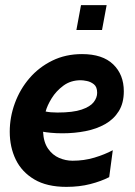

<svg xmlns="http://www.w3.org/2000/svg" viewBox="-20 -719 528 749"><path d="M239 10Q163 10 114 -19Q65 -48 41.5 -96.5Q18 -145 18 -205Q18 -262 38 -316.5Q58 -371 95 -414Q132 -457 184 -482.5Q236 -508 300 -508Q380 -508 421.5 -468Q463 -428 463 -363Q463 -317 443.5 -285.5Q424 -254 390.5 -235Q357 -216 314 -207.5Q271 -199 224 -199Q199 -199 178.5 -201Q158 -203 148 -205Q150 -164 167.5 -139Q185 -114 210.5 -103Q236 -92 263 -92Q308 -92 348 -104Q388 -116 420 -133L406 -28Q375 -12 332.5 -1Q290 10 239 10ZM204 -280Q265 -280 298.5 -291.5Q332 -303 345.5 -320.5Q359 -338 359 -357Q359 -380 346.5 -390Q334 -400 319 -403Q304 -406 295 -406Q256 -406 227.5 -385Q199 -364 181.5 -335.5Q164 -307 158 -284Q167 -282 178.5 -281Q190 -280 204 -280ZM278 -602 296 -699H396L378 -602Z"/></svg>

Font: Cabin VF Beta
Style: Italic
Weight: 400
Italic angle: -7°
Designer: Pablo Impallari
Foundry: Pablo Impallari. http://www.impallari.com Igino Marini. http://www.ikern.com
Version: Version 2.300